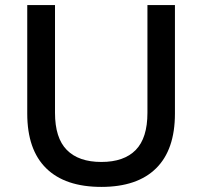

<svg xmlns="http://www.w3.org/2000/svg" viewBox="-20 -725 794 754"><path d="M378 9Q236 9 161.5 -64Q87 -137 87 -279V-705H196V-282Q196 -183 242.5 -136Q289 -89 378 -89Q467 -89 513 -136Q559 -183 559 -282V-705H667V-279Q667 -137 593 -64Q519 9 378 9Z"/></svg>

Font: Nunito Sans 9pt SemiBold
Style: Regular
Weight: 600
Version: Version 3.101;gftools[0.9.27]